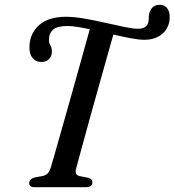

<svg xmlns="http://www.w3.org/2000/svg" viewBox="-20 -781 728 801"><path d="M297 -75.5Q291 -51 311.5 -46.5L349.5 -39Q367 -33 365.5 -20Q364.5 0 337.5 0H124Q101 0 102 -18Q102.5 -34 124 -40.5L159 -47Q171.5 -50 179.2 -58Q187 -66 192.5 -84Q199 -106.5 211 -148.5Q223 -190.5 238.2 -244Q253.5 -297.5 270 -356.2Q286.5 -415 302.5 -472.2Q318.5 -529.5 332 -578Q345.5 -626.5 354.5 -659Q327 -665 302.8 -668.8Q278.5 -672.5 261 -672.5Q220.5 -672.5 203 -658.5Q185.5 -644.5 184.5 -620.5Q183 -604 190 -592Q197 -580 196.5 -563.5Q196 -546.5 184.2 -534.2Q172.5 -522 152 -522.5Q128.5 -522.5 114.8 -540.5Q101 -558.5 103 -590Q105 -642.5 143.8 -676.8Q182.5 -711 255.5 -711Q289 -711 332.2 -703.5Q375.5 -696 419.2 -686Q463 -676 499.2 -668.5Q535.5 -661 555 -661Q590 -661 598 -685.5Q600.5 -694.5 600.5 -703.5Q600.5 -712.5 602 -721.5Q605.5 -739 616.2 -750Q627 -761 647.5 -761Q665 -761 676.5 -747.8Q688 -734.5 688 -708.5Q687 -666.5 658.2 -640.8Q629.5 -615 581.5 -615Q559.5 -615 525.5 -621.5Q491.5 -628 453 -637Q441 -595.5 423.8 -534Q406.5 -472.5 387 -402.8Q367.5 -333 349.2 -267.2Q331 -201.5 317.2 -150.2Q303.5 -99 297 -75.5Z"/></svg>

Font: Fraunces 72pt S050
Style: Italic
Weight: 400
Italic angle: -16°
Version: Version 1.000; ttfautohint (v1.8.3)